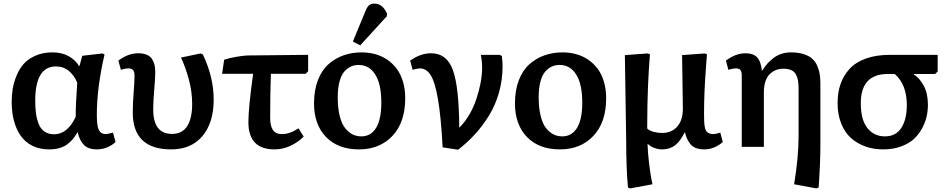

<svg xmlns="http://www.w3.org/2000/svg" viewBox="-20 -816 5263 1067"><path d="M252.9 14.2Q200.2 14.2 159.9 -5.9Q119.6 -25.9 94.7 -62Q69.8 -98.1 57.4 -145.3Q44.9 -192.4 44.9 -249Q44.9 -285.6 50.3 -320.3Q55.7 -355 71 -393.3Q86.4 -431.6 110.6 -459.7Q134.8 -487.8 176.5 -506.3Q218.3 -524.9 272 -524.9Q323.7 -524.9 361.6 -503.9Q399.4 -482.9 419.9 -448.2L422.9 -453.1L437 -505.9L548.8 -519L561 -513.2Q518.1 -329.1 518.1 -178.2Q518.1 -116.2 529.3 -93.5Q540.5 -70.8 568.8 -70.8Q576.2 -70.8 607.9 -79.1L622.1 -26.9Q605.5 -10.3 577.6 2Q549.8 14.2 517.1 14.2Q471.2 14.2 446.5 -10.5Q421.9 -35.2 412.1 -80.1H410.2Q397.9 -59.1 385.5 -43.9Q373 -28.8 354.5 -14.6Q335.9 -0.5 310.5 6.8Q285.2 14.2 252.9 14.2ZM280.8 -69.8Q355 -69.8 400.9 -167Q399.9 -225.1 409.2 -356.9Q392.1 -397.5 362.3 -422.1Q332.5 -446.8 291 -446.8Q175.8 -446.8 175.8 -256.8Q175.8 -215.3 180.2 -184.1Q184.6 -152.8 195.6 -125.7Q206.5 -98.6 228 -84.2Q249.5 -69.8 280.8 -69.8Z M931.6 14.2Q717.8 14.2 717.8 -190.9Q717.8 -241.7 722.7 -301.3Q727.5 -360.8 727.5 -396Q727.5 -418 719 -427Q710.4 -436 692.9 -436Q677.2 -436 651.9 -428.2L637.7 -479Q691.9 -520 748.5 -520Q776.4 -520 795.7 -511.7Q814.9 -503.4 824.7 -488.3Q834.5 -473.1 838.6 -455.8Q842.8 -438.5 842.8 -416Q842.8 -384.8 837.2 -318.8Q831.5 -252.9 831.5 -208Q831.5 -71.8 935.5 -71.8Q992.7 -71.8 1020.3 -115Q1047.9 -158.2 1047.9 -237.8Q1047.9 -307.6 1029.1 -376Q1010.3 -444.3 985.8 -496.1L1094.7 -519L1107.4 -513.2Q1167.5 -387.2 1167.5 -262.2Q1167.5 -134.3 1105.2 -60.1Q1043 14.2 931.6 14.2Z M1505.4 14.2Q1360.4 14.2 1360.4 -137.2Q1360.4 -217.3 1386.7 -405.8H1214.4L1225.6 -483.9Q1255.9 -494.1 1294.2 -500.5Q1332.5 -506.8 1354.5 -507.8L1692.4 -511.2V-419.9L1678.7 -405.8H1485.4Q1481.4 -297.9 1481.4 -161.1Q1481.4 -116.7 1496.6 -93.8Q1511.7 -70.8 1547.4 -70.8Q1590.8 -70.8 1638.7 -103L1667.5 -57.1Q1636.2 -25.4 1594 -5.6Q1551.8 14.2 1505.4 14.2Z M1981.9 -564 1940.9 -585 2010.3 -752.9Q2019.5 -775.9 2030 -785.9Q2040.5 -795.9 2060.1 -795.9Q2106.4 -795.9 2130.9 -740.2L2129.9 -726.1ZM1975.1 14.2Q1858.4 14.2 1791.7 -54.9Q1725.1 -124 1725.1 -241.2Q1725.1 -314.9 1746.8 -370.8Q1768.6 -426.8 1806.2 -459.7Q1843.8 -492.7 1889.9 -508.8Q1936 -524.9 1989.3 -524.9Q2028.3 -524.9 2064 -515.4Q2099.6 -505.9 2130.4 -485.4Q2161.1 -464.8 2183.6 -435.3Q2206.1 -405.8 2219 -363.5Q2231.9 -321.3 2231.9 -270Q2231.9 -136.2 2161.1 -61Q2090.3 14.2 1975.1 14.2ZM1987.8 -58.1Q2041.5 -58.1 2070.3 -105.7Q2099.1 -153.3 2099.1 -246.1Q2099.1 -348.6 2065.4 -401.9Q2031.7 -455.1 1973.1 -455.1Q1950.2 -455.1 1930.7 -446.5Q1911.1 -438 1893.8 -418.7Q1876.5 -399.4 1866.7 -362.5Q1856.9 -325.7 1856.9 -274.9Q1856.9 -214.4 1868.2 -170.4Q1879.4 -126.5 1898.7 -103Q1918 -79.6 1939.9 -68.8Q1961.9 -58.1 1987.8 -58.1Z M2525.9 16.1 2439.9 2.9Q2430.7 -167 2414.1 -263.7Q2397.5 -360.4 2373.5 -398.2Q2349.6 -436 2313 -436Q2303.2 -436 2272.9 -428.2L2259.3 -479Q2316.9 -520 2375 -520Q2463.4 -520 2497.1 -426Q2530.8 -332 2532.2 -106.9L2536.1 -109.9Q2596.7 -172.9 2627.9 -268.1Q2659.2 -363.3 2659.2 -439Q2659.2 -478.5 2651.9 -511.2H2756.8L2769 -504.9Q2772.9 -470.7 2772.9 -448.2Q2772.9 -373 2753.4 -303.2Q2733.9 -233.4 2698.5 -175.5Q2663.1 -117.7 2620.6 -71Q2578.1 -24.4 2525.9 16.1Z M3091.8 14.2Q2975.1 14.2 2908.4 -54.9Q2841.8 -124 2841.8 -241.2Q2841.8 -314.9 2863.5 -370.8Q2885.3 -426.8 2922.9 -459.7Q2960.4 -492.7 3006.6 -508.8Q3052.7 -524.9 3106 -524.9Q3145 -524.9 3180.7 -515.4Q3216.3 -505.9 3247.1 -485.4Q3277.8 -464.8 3300.3 -435.3Q3322.8 -405.8 3335.7 -363.5Q3348.6 -321.3 3348.6 -270Q3348.6 -136.2 3277.8 -61Q3207 14.2 3091.8 14.2ZM3104.5 -58.1Q3158.2 -58.1 3187 -105.7Q3215.8 -153.3 3215.8 -246.1Q3215.8 -348.6 3182.1 -401.9Q3148.4 -455.1 3089.8 -455.1Q3066.9 -455.1 3047.4 -446.5Q3027.8 -438 3010.5 -418.7Q2993.2 -399.4 2983.4 -362.5Q2973.6 -325.7 2973.6 -274.9Q2973.6 -214.4 2984.9 -170.4Q2996.1 -126.5 3015.4 -103Q3034.7 -79.6 3056.6 -68.8Q3078.6 -58.1 3104.5 -58.1Z M3481.9 231 3469.7 226.1Q3460 115.7 3460 -26.9L3452.6 -509.8L3579.6 -519L3591.8 -514.2Q3591.8 -512.7 3589.6 -482.9Q3587.4 -453.1 3585.4 -420.9Q3583.5 -388.7 3581.3 -340.3Q3579.1 -292 3577.9 -230Q3576.7 -168 3576.7 -102.1Q3587.9 -89.8 3611.8 -83.5Q3635.7 -77.1 3659.7 -77.1Q3711.9 -77.1 3743.4 -112.5Q3774.9 -147.9 3774.9 -211.9L3770.5 -509.8L3896.5 -519L3908.7 -514.2L3903.3 -442.4Q3897.9 -371.1 3895.3 -309.6Q3892.6 -248 3892.6 -183.1Q3892.6 -156.2 3893.3 -140.9Q3894 -125.5 3896.7 -110.1Q3899.4 -94.7 3905 -87.4Q3910.6 -80.1 3920.2 -75.4Q3929.7 -70.8 3943.8 -70.8Q3957 -70.8 3982.9 -79.1L3996.6 -26.9Q3979 -10.3 3951.9 2Q3924.8 14.2 3893.6 14.2Q3866.7 14.2 3847.2 6.6Q3827.6 -1 3816.2 -15.9Q3804.7 -30.8 3798.3 -44.9Q3792 -59.1 3786.6 -80.1H3784.7Q3761.7 -32.2 3731.9 -9Q3702.1 14.2 3659.7 14.2Q3636.2 14.2 3614.3 5.4Q3592.3 -3.4 3580.6 -16.1H3578.6Q3580.1 33.7 3586.9 89.6Q3593.8 145.5 3599.6 176.8L3606 208Z M4517.1 231 4393.1 208Q4418 58.1 4418 -62V-319.8Q4418 -348.6 4415 -367.2Q4412.1 -385.7 4403.3 -402.1Q4394.5 -418.5 4377 -426.3Q4359.4 -434.1 4332 -434.1Q4312 -434.1 4294.2 -427.5Q4276.4 -420.9 4260.3 -406.7Q4244.1 -392.6 4234.6 -366.2Q4225.1 -339.8 4225.1 -304.2V0H4102.1V-396Q4102.1 -418.9 4094.2 -427.5Q4086.4 -436 4070.3 -436Q4053.7 -436 4027.8 -428.2L4014.2 -479Q4067.9 -520 4123 -520Q4165 -520 4186.5 -498.3Q4208 -476.6 4213.9 -424.8H4217.3Q4242.2 -467.8 4282.2 -496.3Q4322.3 -524.9 4376 -524.9Q4416.5 -524.9 4446.5 -515.1Q4476.6 -505.4 4494.1 -489.5Q4511.7 -473.6 4522 -449.7Q4532.2 -425.8 4535.6 -402.6Q4539.1 -379.4 4539.1 -349.1V-11.2Q4539.1 43 4536.6 102.3Q4534.2 161.6 4531.7 193.8L4529.3 226.1Z M4887.7 14.2Q4834.5 14.2 4789.1 -2Q4743.7 -18.1 4709 -49.1Q4674.3 -80.1 4654.5 -130.1Q4634.8 -180.2 4634.8 -244.1Q4634.8 -301.8 4651.1 -348.9Q4667.5 -396 4701.2 -433.1Q4734.9 -470.2 4792 -490.7Q4849.1 -511.2 4925.8 -511.2H5190.9V-418.9L5176.8 -404.8H5057.6V-402.8Q5091.3 -381.8 5114 -338.6Q5136.7 -295.4 5136.7 -233.9Q5136.7 -200.7 5129.4 -168.2Q5122.1 -135.7 5104 -102.3Q5085.9 -68.8 5058.6 -43.5Q5031.2 -18.1 4987.1 -2Q4942.9 14.2 4887.7 14.2ZM4897.5 -58.1Q4958.5 -58.1 4989 -105.5Q5019.5 -152.8 5019.5 -231.9Q5019.5 -345.7 4952.6 -404.8H4913.6Q4763.7 -404.8 4763.7 -242.2Q4763.7 -149.4 4800.8 -103.8Q4837.9 -58.1 4897.5 -58.1Z"/></svg>

Font: Literata Book SemiBold
Style: Regular
Weight: 600
Designer: Latin by Veronika Burian and Jose Scaglione. Greek by Irene Vlachou. Cyrillic by Vera Evstafieva
Foundry: TypeTogether
Version: Version 2.003;PS 002.003;hotconv 1.0.88;makeotf.lib2.5.64775